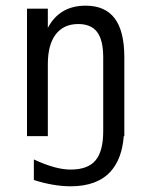

<svg xmlns="http://www.w3.org/2000/svg" viewBox="-20 -485 540 684"><path d="M347.7 -281.2Q347.7 -341.8 326.2 -370.6Q304.7 -399.4 258.8 -399.4Q207 -399.4 178.7 -362.8Q150.4 -326.2 150.4 -255.9V0H76.2V-454.1H150.4V-385.7Q170.9 -424.8 204.6 -444.8Q238.3 -464.8 285.2 -464.8Q354.5 -464.8 388.7 -419.4Q422.9 -374 422.9 -281.2V0H420.9Q414.6 81.1 374 126Q326.2 178.7 231.4 178.7Q201.2 178.7 167.5 172.9Q133.8 167 100.6 156.2V83Q140.6 101.6 172.9 110.4Q205.1 119.1 231.4 119.1Q293 119.1 320.3 86.4Q347.7 53.7 347.7 -17.6Z"/></svg>

Font: BabelStone Irk Bitig Colour
Style: Regular
Weight: 400
Designer: Andrew West
Foundry: BabelStone
Version: Version 1.03 June 7, 2023